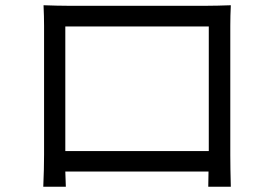

<svg xmlns="http://www.w3.org/2000/svg" viewBox="-20 -705 1040 732"><path d="M146 -685Q201 -683 235 -683Q316 -683 772 -683Q805 -683 860 -685Q858 -645 858 -607Q858 -538 858 -114Q858 -66 860 7H774L775 -51H229L231 7H145Q148 -63 148 -115Q148 -177 148 -607Q148 -642 146 -685ZM229 -129H776V-604H229Z"/></svg>

Font: Gothic Nguyen
Style: Regular
Weight: 400
Designer: MORI Takayuki
Version: Version 1.220;July 21, 2023;FontCreator 14.0.0.2814 64-bit